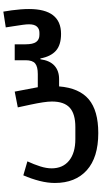

<svg xmlns="http://www.w3.org/2000/svg" viewBox="258 -642 624 1181"><g transform="rotate(-90 570.5 -51.0)"><path d="M953 12Q885 12 849.5 -19.5Q814 -51 802 -115H797Q789 -57 757.5 -28.5Q726 0 675 0H630Q620 124 550.5 182.5Q481 241 343 241Q193 241 114.5 170.5Q36 100 36 -26Q36 -70 48.5 -119.5Q61 -169 83 -220L169 -195Q150 -154 138 -116Q126 -78 126 -46Q126 23 173.5 61.5Q221 100 306 100H380Q461 100 499 65.5Q537 31 537 -44Q537 -67 532 -100Q527 -133 518 -175L501 -254L598 -273L625 -131H706Q752 -131 771.5 -147.5Q791 -164 791 -206V-273H889V-206Q889 -161 903.5 -141Q918 -121 947 -121H960Q984 -121 998 -136.5Q1012 -152 1012 -185Q1012 -200 1009 -222.5Q1006 -245 1001 -276L993 -328L1090 -343L1098 -292Q1102 -262 1104 -235.5Q1106 -209 1106 -185Q1106 12 953 12Z"/></g></svg>

Font: IBM Plex Sans Arabic SmBld
Style: Regular
Weight: 600
Designer: Mike Abbink, Paul van der Laan, Pieter van Rosmalen, Wael Morcos, Khajak Apelian
Foundry: Bold Monday
Version: Version 1.005